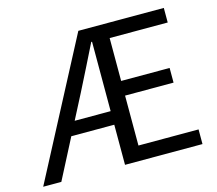

<svg xmlns="http://www.w3.org/2000/svg" viewBox="-104 -864 1125 995"><g transform="rotate(-15 459.0 -366.5)"><path d="M9.7 0 394.7 -733.4H853.3V-655.2H541.8V-425.1H801.9V-346.4H541.8V-78.6H864.3V0H448.7V-660.4H444.4Q415 -600.9 384.6 -540.3Q354.1 -479.7 324.2 -420.5L107 0ZM176.3 -215.2V-288H504.6V-215.2Z"/></g></svg>

Font: Shanggu Sans SC VF
Style: Regular
Weight: 250
Designer: GuiWonder
Version: Version 1.021